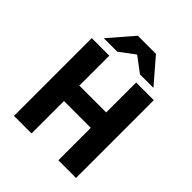

<svg xmlns="http://www.w3.org/2000/svg" viewBox="-232 -996 1138 1138"><g transform="rotate(45 337.0 -427.5)"><path d="M77 0V-652H224V-401H449V-652H597V0H449V-272H224V0ZM128 -702 260 -855H412L544 -702H431L338 -772H334L241 -702Z"/></g></svg>

Font: Source Sans 3
Style: Bold
Weight: 700
Designer: Paul D. Hunt
Foundry: Adobe
Version: Version 3.052;hotconv 1.1.0;makeotfexe 2.6.0